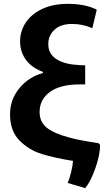

<svg xmlns="http://www.w3.org/2000/svg" viewBox="-20 -776 538 994"><path d="M392 -339Q292 -339 238.5 -300Q185 -261 185 -196Q185 -145 222 -115Q259 -85 342 -63Q393 -49 483 -36Q490 -35 494 -31.5Q498 -28 498 -23Q498 25 474 94Q450 163 421 198L330 171Q339 153 348 116Q357 79 358 57Q264 42 197 21.5Q130 1 81 -48.5Q32 -98 32 -184Q32 -261 80.5 -319.5Q129 -378 202 -398V-404Q145 -425 114.5 -466Q84 -507 84 -562Q84 -614 112.5 -658Q141 -702 197 -729Q253 -756 332 -756Q421 -756 481 -726L458 -630Q409 -652 353 -652Q294 -652 262 -622Q230 -592 230 -548Q230 -498 270.5 -471Q311 -444 380 -440Q389 -438 421 -438V-339Z"/></svg>

Font: LINE Seed Sans KR Bold
Style: Regular
Weight: 700
Designer: LINE BX Design & Sandoll Inc & Dalton Maag Ltd
Foundry: Sandoll Inc.
Version: Version 1.000